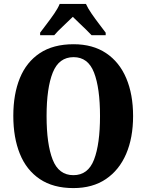

<svg xmlns="http://www.w3.org/2000/svg" viewBox="-20 -951 748 981"><path d="M355 10Q252 10 183.5 -36Q115 -82 81.5 -165Q48 -248 48 -359Q48 -470 81.5 -552Q115 -634 183.5 -679.5Q252 -725 356 -725Q454 -725 522 -679.5Q590 -634 625 -551.5Q660 -469 660 -358Q660 -247 624.5 -164.5Q589 -82 521 -36Q453 10 355 10ZM355 -56Q430 -56 460.5 -135.5Q491 -215 491 -358Q491 -501 460.5 -580Q430 -659 356 -659Q281 -659 249.5 -580Q218 -501 218 -358Q218 -215 249 -135.5Q280 -56 355 -56ZM185 -784Q199 -803 219 -829Q239 -855 257.5 -882Q276 -909 285 -931H419Q429 -909 447.5 -882Q466 -855 486 -829Q506 -803 520 -784V-771H448Q438 -782 420.5 -799Q403 -816 384 -834Q365 -852 352 -865Q331 -844 302 -817Q273 -790 257 -771H185Z"/></svg>

Font: Noto Serif Thai Condensed ExtraBold
Style: Regular
Weight: 800
Width: 3
Designer: Monotype Design Team
Foundry: Monotype Imaging Inc.
Version: Version 2.002; ttfautohint (v1.8.4.7-5d5b)